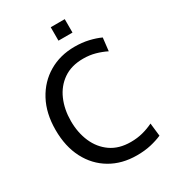

<svg xmlns="http://www.w3.org/2000/svg" viewBox="-213 -991 996 1115"><g transform="rotate(-30 285.0 -433.5)"><path d="M371 14Q271.5 14 195.5 -30.8Q119.5 -75.5 77 -157.2Q34.5 -239 34.5 -350Q34.5 -461 78.2 -542.8Q122 -624.5 198 -669.2Q274 -714 371 -714Q421 -714 464 -704Q507 -694 540.5 -678.5L530.5 -591.5Q497.5 -608 460 -618.5Q422.5 -629 379.5 -629Q300.5 -629 246.5 -591.8Q192.5 -554.5 165 -491.2Q137.5 -428 137.5 -350Q137.5 -272.5 165 -209.2Q192.5 -146 246.2 -108.5Q300 -71 379 -71Q422.5 -71 459.8 -80.8Q497 -90.5 530.5 -107L540.5 -20Q507.5 -5.5 465.8 4.2Q424 14 371 14ZM308.5 -791V-881H402.5V-791Z"/></g></svg>

Font: Cabin
Style: Regular
Weight: 400
Width: 4
Designer: Pablo Impallari
Foundry: Pablo Impallari. http://www.impallari.com Igino Marini. http://www.ikern.com
Version: Version 3.001